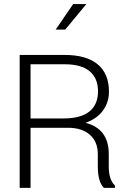

<svg xmlns="http://www.w3.org/2000/svg" viewBox="-20 -904 611 924"><path d="M306.6 -289.1H127V0H74.7V-639.6H291.5Q395.5 -639.6 450 -594.5Q504.4 -549.3 504.4 -462.9Q504.4 -411.1 474.9 -371.3Q445.3 -331.5 391.6 -313Q503.4 -284.2 503.4 -163.1V-103Q503.4 -38.1 533.7 -10.7V0H480Q450.7 -28.8 450.7 -103.5V-162.1Q450.7 -221.7 412.6 -255.4Q374.5 -289.1 306.6 -289.1ZM127 -594.7V-334H284.7Q369.6 -334 410.6 -367.7Q451.7 -401.4 451.7 -464.4Q451.7 -527.3 411.6 -561Q371.6 -594.7 291.5 -594.7ZM248 -761.7 332 -884.3H395.5L293.9 -761.7Z"/></svg>

Font: Yantramanav Light
Style: Regular
Weight: 300
Version: Version 1.001;PS 1.0;hotconv 1.0.72;makeotf.lib2.5.5900; ttf